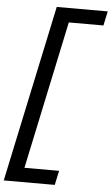

<svg xmlns="http://www.w3.org/2000/svg" viewBox="-80 -878 651 1121"><g transform="rotate(5 245.5 -318.0)"><path d="M285 200H-14L206 -836H505L487 -752H284L100 116H303Z"/></g></svg>

Font: Be Vietnam Pro Variable Thin
Style: Italic
Weight: 100
Italic angle: -12°
Designer: Lam Bao, Tony Le, Vietanh Nguyen
Foundry: Yellow Type Foundry
Version: Version 1.002